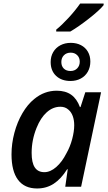

<svg xmlns="http://www.w3.org/2000/svg" viewBox="-20 -1069 618 1099"><path d="M45.9 -185.5Q45.9 -247.1 62.3 -308.6Q78.6 -370.1 108.4 -421.1Q138.2 -472.2 176.8 -502.9Q233.9 -549.8 304.7 -549.8Q354.5 -549.8 387.2 -526.9Q419.9 -503.9 437.5 -456.1H440.9L468.3 -541H558.6L444.3 0H353.5L367.7 -100.1H364.3Q329.1 -44.4 287.4 -17.3Q245.6 9.8 192.4 9.8Q120.1 9.8 83 -39.8Q45.9 -89.4 45.9 -185.5ZM360.4 -191.9Q381.3 -228.5 393.1 -272.7Q404.8 -316.9 404.8 -352.1Q404.8 -381.3 396.5 -404.3Q388.2 -427.2 372.1 -440.9Q353.5 -458 325.7 -458Q283.2 -458 247.8 -426.5Q212.4 -395 189 -336.4Q161.1 -267.1 161.1 -193.8Q161.1 -137.7 179.2 -110.6Q197.3 -83.5 233.9 -83.5Q268.1 -83.5 301.8 -112.8Q335.4 -142.1 360.4 -191.9ZM270 -713.9Q270 -746.1 284.7 -771Q299.3 -795.9 325.4 -809.8Q351.6 -823.7 385.3 -823.7Q418 -823.7 443.4 -810.5Q468.8 -797.4 482.9 -773.2Q497.1 -749 497.1 -716.8Q497.1 -684.1 482.7 -658.7Q468.3 -633.3 442.4 -619.4Q416.5 -605.5 383.8 -605.5Q332 -605.5 301 -634.8Q270 -664.1 270 -713.9ZM436.5 -715.8Q436.5 -738.8 421.9 -753.2Q407.2 -767.6 384.8 -767.6Q360.8 -767.6 345.9 -752.7Q331.1 -737.8 331.1 -713.9Q331.1 -690.4 345.2 -676.5Q359.4 -662.6 383.8 -662.6Q407.2 -662.6 421.9 -677.7Q436.5 -692.9 436.5 -715.8ZM439 -1048.8H573.2V-1039.6Q550.3 -1010.7 490 -963.4Q429.7 -916 382.8 -888.7H301.8V-899.4Q333.5 -924.8 371.6 -966.1Q409.7 -1007.3 439 -1048.8Z"/></svg>

Font: Viking Open Sans Light
Style: Bold Italic
Weight: 600
Italic angle: -12°
Foundry: Ascender Corporation
Version: Version 2.000